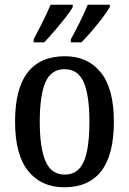

<svg xmlns="http://www.w3.org/2000/svg" viewBox="-20 -786 549 816"><path d="M253 10Q156 10 100 -59Q44 -128 44 -269Q44 -409 97.5 -478Q151 -547 256 -547Q353 -547 408.5 -478Q464 -409 464 -269Q464 -128 410.5 -59Q357 10 253 10ZM255 -44Q294 -44 317 -69.5Q340 -95 350 -145Q360 -195 360 -269Q360 -380 336 -436Q312 -492 254 -492Q197 -492 173 -436Q149 -380 149 -269Q149 -158 173.5 -101Q198 -44 255 -44ZM281 -619Q301 -655 320 -693.5Q339 -732 353 -766H447V-756Q437 -739 416 -711Q395 -683 370.5 -654.5Q346 -626 326 -606H281ZM123 -619Q142 -655 161.5 -693.5Q181 -732 195 -766H289V-756Q280 -739 258 -711Q236 -683 211.5 -654.5Q187 -626 168 -606H123Z"/></svg>

Font: Noto Serif Khmer Condensed Medium
Style: Regular
Weight: 500
Width: 3
Designer: Danh Hong and the Monotype Design Team
Foundry: Monotype Imaging Inc.
Version: Version 2.004